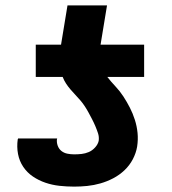

<svg xmlns="http://www.w3.org/2000/svg" viewBox="-20 -686 640 714"><path d="M256 8Q228 8 201 5Q174 2 149 -6.5Q124 -15 102.5 -29.5Q81 -44 66.5 -65.5Q52 -87 47 -113.5Q42 -140 46 -168Q47 -169 47 -169.5Q47 -170 47 -171H193Q193 -170 192.5 -170Q192 -170 192 -170Q190 -157 194.5 -144.5Q199 -132 208.5 -124.5Q218 -117 230.5 -114.5Q243 -112 256 -112Q270 -112 283.5 -113.5Q297 -115 310 -120.5Q323 -126 333.5 -137.5Q344 -149 347 -162Q349 -177 344.5 -190.5Q340 -204 334.5 -217Q329 -230 322.5 -242.5Q316 -255 309.5 -267Q303 -279 295.5 -290.5Q288 -302 279 -312.5Q270 -323 260.5 -333Q251 -343 242 -353.5Q233 -364 225.5 -375.5Q218 -387 213 -400H113V-520H207L231 -666H378L354 -520H516V-400H379Q393 -382 409.5 -364.5Q426 -347 439 -327Q452 -307 463 -285.5Q474 -264 481.5 -240.5Q489 -217 491.5 -192Q494 -167 490 -141Q486 -117 474 -94Q462 -71 443 -53Q424 -35 401 -23Q378 -11 353.5 -4Q329 3 304.5 5.5Q280 8 256 8Z"/></svg>

Font: Iosevka SS04 Hv Ex Obl
Style: Regular
Weight: 900
Width: 7
Italic angle: -9°
Monospace: yes
Designer: Belleve Invis
Foundry: Belleve Invis
Version: Version 19.0.0; ttfautohint (v1.8.4)